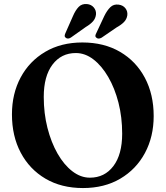

<svg xmlns="http://www.w3.org/2000/svg" viewBox="-20 -933 838 972"><path d="M397 -718Q506.5 -718 587.8 -670.5Q669 -623 713.5 -539Q758 -455 758 -345.5Q758 -241 713.8 -158.5Q669.5 -76 589 -28.5Q508.5 19 400 19Q291 19 210.2 -28.5Q129.5 -76 85 -160Q40.5 -244 40.5 -354Q40.5 -458.5 84.5 -540.8Q128.5 -623 208.8 -670.5Q289 -718 397 -718ZM598.5 -256.5Q598.5 -339.5 579.8 -413Q561 -486.5 528 -543.2Q495 -600 453 -632.2Q411 -664.5 364 -664.5Q290 -664.5 245.8 -606Q201.5 -547.5 201.5 -442.5Q201.5 -359.5 220.2 -285.8Q239 -212 271.5 -155.2Q304 -98.5 346.2 -66Q388.5 -33.5 435 -33.5Q509.5 -33.5 554 -92.2Q598.5 -151 598.5 -256.5ZM349.5 -852Q362 -881 378 -897.8Q394 -914.5 420 -912.5Q442 -910.5 454.8 -895.2Q467.5 -880 466 -860.5Q464 -840 450.8 -825Q437.5 -810 414.5 -796.5L339 -743Q323.5 -733 312.5 -742Q307 -746.5 307.5 -752.5Q308 -758.5 311.5 -766ZM508 -852Q522 -880.5 538.8 -896.8Q555.5 -913 581 -909.5Q603 -906.5 615 -891Q627 -875.5 624.5 -855.5Q621.5 -835.5 607.5 -821.2Q593.5 -807 570 -794L494 -742Q477.5 -733 467.5 -742.5Q462 -747 463 -753.2Q464 -759.5 468 -766.5Z"/></svg>

Font: Fraunces 9pt SemiBold
Style: Regular
Weight: 600
Version: Version 1.000;[b76b70a41]